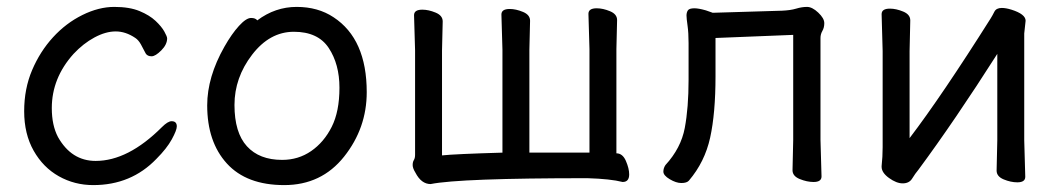

<svg xmlns="http://www.w3.org/2000/svg" viewBox="-20 -512 3073 556"><path d="M250 24Q196 24 150.5 -1.5Q105 -27 77.5 -75.5Q50 -124 50 -190Q50 -255 73 -309Q96 -363 133.5 -404Q171 -445 218.5 -468.5Q266 -492 311 -492Q355 -492 384 -480Q413 -468 430.5 -451.5Q448 -435 456 -420.5Q464 -406 464 -401Q464 -383 447 -366Q430 -349 419 -349Q407 -349 402 -357Q395 -371 388 -383.5Q381 -396 372 -402Q344 -421 315 -421Q286 -421 253.5 -403.5Q221 -386 193 -356Q130 -286 130 -199Q130 -149 148 -115Q187 -46 257 -46Q351 -46 449 -144Q466 -161 477 -161Q492 -161 492 -146Q492 -135 477.5 -108.5Q463 -82 433 -52Q360 24 250 24Z M797 -49Q844 -49 881 -74.5Q918 -100 940.5 -144.5Q963 -189 963 -258Q963 -326 932 -373Q901 -420 831 -420Q761 -420 710 -353.5Q659 -287 659 -208Q659 -128 695 -88.5Q731 -49 797 -49ZM803 24Q694 24 637 -38.5Q580 -101 580 -207Q580 -289 630 -377Q651 -414 672 -437Q693 -460 707 -460Q720 -460 725 -453Q777 -492 839 -492Q901 -492 946 -462Q1042 -399 1042 -245Q1042 -141 976.5 -58.5Q911 24 803 24Z M1227 21Q1200 21 1183 -12Q1175 -25 1175 -34Q1175 -43 1178.5 -48.5Q1182 -54 1182 -64V-366L1179 -468Q1179 -484 1203 -484Q1221 -484 1241.5 -475.5Q1262 -467 1262 -450L1260 -366V-62Q1297 -66 1435 -70V-368L1432 -470Q1432 -486 1456 -486Q1474 -486 1494.5 -477.5Q1515 -469 1515 -452L1513 -368V-70H1687V-370L1684 -472Q1684 -488 1708 -488Q1726 -488 1746.5 -479.5Q1767 -471 1767 -454L1765 -370V-68Q1783 -68 1792.5 -46Q1802 -24 1802 -7Q1802 15 1783 15Q1748 6 1681 4Q1312 4 1227 21Z M1953 18Q1938 18 1919.5 7Q1901 -4 1901 -15Q1901 -25 1907 -34Q1952 -83 1963 -141.5Q1974 -200 1974 -281V-387Q1974 -417 1971 -438Q1968 -459 1968 -467Q1968 -476 1972 -482Q1976 -488 1991 -488Q2003 -488 2024 -482L2044 -475L2244 -481Q2269 -482 2285.5 -487Q2302 -492 2317 -492Q2332 -492 2349.5 -475.5Q2367 -459 2367 -445Q2367 -432 2361.5 -422.5Q2356 -413 2356 -402V-107L2359 -1Q2359 15 2336 15Q2317 15 2296 6.5Q2275 -2 2275 -19L2277 -107V-411L2052 -402V-291Q2052 -184 2036.5 -113.5Q2021 -43 1975 11Q1969 18 1953 18Z M2594 19Q2576 19 2554.5 3.5Q2533 -12 2533 -29V-31Q2536 -58 2536 -86V-364L2533 -471Q2533 -487 2557 -487Q2575 -487 2595.5 -478.5Q2616 -470 2616 -453L2614 -364V-112Q2707 -234 2849 -459Q2854 -467 2859.5 -478Q2865 -489 2881 -489Q2893 -489 2909 -484Q2950 -471 2950 -452L2946 -415V-106L2949 0Q2949 16 2926 16Q2907 16 2886.5 7.5Q2866 -1 2866 -18L2868 -106V-356Q2745 -163 2640 -21Q2630 -9 2621.5 5Q2613 19 2594 19Z"/></svg>

Font: LXGW WenKai Medium
Style: Regular
Weight: 500
Designer: LXGW / Fontworks Inc.
Foundry: LXGW / Fontworks Inc.
Version: Version 1.501; October 10, 2024